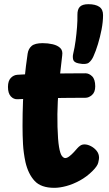

<svg xmlns="http://www.w3.org/2000/svg" viewBox="-20 -893 521 921"><path d="M112.6 -635.9Q116.1 -659 131.7 -672.5Q147.3 -686 184.8 -686Q210 -686 232.8 -680.7Q255.6 -675.4 268.8 -662.9Q282 -650.4 278.4 -627.1Q272 -574.8 266.1 -519.3Q260.2 -463.8 257.2 -405.4Q254.2 -347 255.8 -285Q257.6 -220.7 263.1 -188.4Q268.6 -156.1 276.6 -145.4Q284.6 -134.8 292.9 -134.8Q301.9 -134.8 313.2 -143.6Q324.4 -152.3 334.8 -163.7Q345.2 -175.1 351.2 -182.1Q357.2 -189.1 365.5 -194.7Q373.8 -200.3 385.4 -200.3Q399.8 -200.3 416 -192Q432.2 -183.7 443.7 -169.4Q455.1 -155.1 455.1 -136.1Q455.1 -129.1 451.2 -112.6Q447.3 -96 423 -72Q396 -45.2 363.2 -27.2Q330.3 -9.2 298.4 -0.6Q266.4 8 240.6 8Q176.7 8 146.1 -25.2Q115.4 -58.3 102.1 -115.4Q92.8 -159.4 90.4 -201.2Q88.1 -243 88.1 -288Q88.1 -349 90.3 -405.8Q92.6 -462.6 98.2 -519.5Q103.8 -576.4 112.6 -635.9ZM64.4 -417Q45.4 -416 31.8 -430.8Q18.2 -445.7 18.2 -476.1Q18.2 -504.8 31.8 -519.1Q45.4 -533.4 64.4 -534.4Q90.4 -536.4 129.1 -537.9Q167.7 -539.4 212.3 -539.9Q256.9 -540.4 303 -540.9Q349.1 -541.4 390.1 -541.4Q407.1 -541.4 421.8 -527.1Q436.6 -512.8 436.8 -479Q436.8 -450.9 421.4 -437.4Q406.1 -424 390.1 -424Q348.1 -424 307.6 -423.5Q267.1 -423 227.3 -422.5Q187.4 -422 146.9 -420.5Q106.4 -419 64.4 -417ZM357.3 -588.9Q334.6 -593.4 331.1 -606.9Q327.7 -620.3 331 -634.6Q338.2 -664.4 342.6 -697.7Q347 -730.9 349.5 -763.1Q352 -795.2 351.4 -821.1Q350.9 -848.3 363.2 -860.6Q375.6 -872.9 403.9 -872.9Q437.7 -872.9 456.1 -860.5Q474.6 -848.1 474.3 -820.1Q474.3 -788.3 467.3 -751.9Q460.3 -715.6 449.9 -681.6Q439.6 -647.7 428.3 -622.9Q419.7 -603.1 406.1 -592.4Q392.4 -581.8 357.3 -588.9Z"/></svg>

Font: Playpen Sans Deva
Style: Regular
Weight: 400
Designer: Pooja Saxena, Gunjan Panchal, Laura Meseguer, Veronika Burian, José Scaglione
Foundry: TypeTogether
Version: Version 2.000